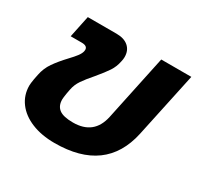

<svg xmlns="http://www.w3.org/2000/svg" viewBox="-123 -680 865 840"><g transform="rotate(30 309.0 -260.0)"><path d="M23 -148Q23 -158 27 -182L32 -207Q39 -243 59.5 -272.5Q80 -302 112 -336Q132 -357 142.5 -371Q153 -385 156 -397Q157 -400 157 -405Q157 -425 128 -425H72L95 -535H240Q279 -535 300.5 -516Q322 -497 322 -464Q322 -453 319 -441Q313 -411 297.5 -387.5Q282 -364 251 -327Q223 -295 207 -271.5Q191 -248 186 -221L182 -200Q178 -176 178 -167Q178 -135 199 -119Q220 -103 269 -103Q374 -103 396 -204L466 -535H618L548 -207Q500 15 244 15Q178 15 128 -5.5Q78 -26 50.5 -63Q23 -100 23 -148Z"/></g></svg>

Font: Prompt SemiBold
Style: Italic
Weight: 600
Italic angle: -12°
Designer: Katatrad Team
Foundry: CadsonDemak
Version: Version 1.001